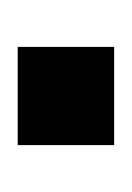

<svg xmlns="http://www.w3.org/2000/svg" viewBox="14 -163 149 217"><g transform="rotate(-90 88.5 -54.5)"><path d="M33 0V-109H144V0Z"/></g></svg>

Font: Special Gothic Condensed Medium
Style: Regular
Weight: 500
Width: 3
Designer: Alistair McCready
Foundry: Monolith
Version: Version 1.000; ttfautohint (v1.8.4.7-5d5b)